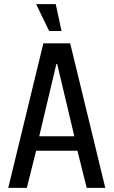

<svg xmlns="http://www.w3.org/2000/svg" viewBox="-20 -910 550 930"><path d="M20 0 190 -700H320L490 0H400L355 -180H155L110 0ZM170 -250H340L257 -600H253ZM218 -760 155 -890H250L278 -760Z"/></svg>

Font: Cuprum
Style: Regular
Weight: 400
Designer: Jovanny Lemonad
Foundry: Jovanny Lemonad
Version: Version 3.000